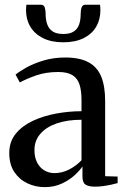

<svg xmlns="http://www.w3.org/2000/svg" viewBox="-20 -778 530 808"><path d="M168 9.5Q129.5 9.5 95.5 -6.5Q61.5 -22.5 40.2 -54.2Q19 -86 19 -134Q19 -182 46.5 -215.5Q74 -249 118.8 -269.8Q163.5 -290.5 217 -300.2Q270.5 -310 323 -310V-357Q323 -395.5 314.8 -421.8Q306.5 -448 285.2 -461.5Q264 -475 225 -475Q173 -475 131.8 -460.5Q90.5 -446 63.5 -431L45.5 -464Q61 -477 91.5 -494Q122 -511 163.8 -523.5Q205.5 -536 254.5 -536Q315 -536 352 -516.2Q389 -496.5 405.8 -456Q422.5 -415.5 422.5 -353V-36.5L475 -35V-7.5Q464.5 -4.5 448.8 -1Q433 2.5 415.2 5Q397.5 7.5 379.5 7.5Q353 7.5 340 -1Q327 -9.5 327 -35.5V-77.5Q317 -62 295 -41.5Q273 -21 240.8 -5.8Q208.5 9.5 168 9.5ZM209 -49.5Q240.5 -49.5 270 -64.2Q299.5 -79 323 -103.5V-274Q262.5 -274 218.2 -258.5Q174 -243 149.5 -214.5Q125 -186 125 -147Q125 -116 136.2 -94Q147.5 -72 166.8 -60.8Q186 -49.5 209 -49.5ZM152.5 -758Q164.5 -758 168.2 -746.8Q172 -735.5 172 -719.5Q172 -694 179 -675Q186 -656 202 -645.5Q218 -635 246.5 -635Q274.5 -635 290.5 -645.5Q306.5 -656 313 -675Q319.5 -694 319.5 -719.5Q319.5 -735.5 323.5 -746.8Q327.5 -758 339.5 -758H401Q401.5 -752.5 402 -746.5Q402.5 -740.5 402.5 -735Q402.5 -696 384.8 -665.5Q367 -635 332 -617.5Q297 -600 246.5 -600Q196 -600 161 -617.5Q126 -635 107.8 -665.5Q89.5 -696 89.5 -735Q89.5 -740.5 90 -746.5Q90.5 -752.5 91 -758Z"/></svg>

Font: Merriweather 96pt
Style: Regular
Weight: 400
Version: Version 2.100